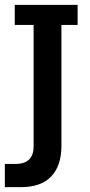

<svg xmlns="http://www.w3.org/2000/svg" viewBox="-36 -603 371 794"><path d="M50 171H-16V75H28Q66 75 84.5 56.5Q103 38 103 3V-500H25V-583H285V-500H218V0Q218 83 175.5 127Q133 171 50 171Z"/></svg>

Font: Rokkitt SemiBold
Style: Regular
Weight: 600
Designer: Vernon Adams
Foundry: Vernon Adams
Version: Version 3.103